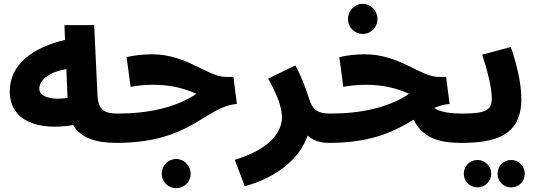

<svg xmlns="http://www.w3.org/2000/svg" viewBox="-20 -740 2802 1001"><path d="M675 -73C675 -115 652 -148 596 -148C523 -148 492 -165 488 -248L471 -609H316L319 -532C151 -492 31 -405 31 -264C31 -105 185 -58 361 -88C400 -22 478 5 586 5C644 5 675 -27 675 -73ZM185 -277C185 -325 241 -366 326 -380L332 -230C254 -216 185 -234 185 -277Z M586 5C979 5 1049 -185 1215 -198L1197 -339H1158C1062 -339 955 -457 772 -457C733 -457 679 -452 640 -442L661 -287C697 -295 747 -298 780 -298C867 -298 940 -280 1004 -251C898 -179 752 -148 596 -148ZM899 241C940 241 974 208 974 166C974 124 940 89 899 89C856 89 823 124 823 166C823 208 856 241 899 241Z M1694 5C1753 5 1784 -27 1784 -73C1784 -115 1761 -148 1704 -148C1637 -148 1610 -165 1592 -224C1580 -262 1554 -338 1520 -399L1378 -330C1420 -255 1450 -185 1450 -129C1450 -39 1368 44 1204 93L1256 231C1429 184 1546 81 1584 -34C1609 -9 1646 5 1694 5Z M1872 -563C1914 -563 1948 -598 1948 -640C1948 -684 1914 -720 1872 -720C1828 -720 1794 -684 1794 -640C1794 -598 1828 -563 1872 -563ZM2472 -73C2472 -115 2450 -148 2393 -148C2325 -148 2277 -155 2244 -177C2269 -188 2295 -196 2324 -198L2306 -339H2267C2171 -339 2064 -457 1881 -457C1842 -457 1788 -452 1749 -442L1770 -287C1806 -295 1856 -298 1889 -298C1976 -298 2049 -280 2113 -251C2007 -179 1861 -148 1705 -148L1695 5C1924 5 2044 -60 2136 -116C2183 -23 2266 5 2383 5C2442 5 2472 -27 2472 -73Z M2383 5C2557 5 2698 -29 2698 -224C2698 -319 2667 -426 2643 -495L2494 -455C2517 -385 2544 -287 2544 -227C2544 -167 2515 -148 2393 -148ZM2645 237C2684 237 2716 206 2716 166C2716 126 2684 94 2645 94C2605 94 2574 126 2574 166C2574 206 2605 237 2645 237ZM2470 237C2508 237 2541 206 2541 166C2541 126 2508 94 2470 94C2430 94 2398 126 2398 166C2398 206 2430 237 2470 237Z"/></svg>

Font: Noto Sans Arabic UI Extra
Style: Regular
Weight: 800
Designer: Nadine Chahine - Monotype Design Team
Foundry: Monotype Imaging Inc.
Version: Version 1.900